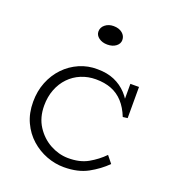

<svg xmlns="http://www.w3.org/2000/svg" viewBox="-131 -805 832 921"><g transform="rotate(20 285.0 -345.0)"><path d="M298 14Q253 14 209.5 -2.5Q166 -19 130.5 -50.5Q95 -82 74 -127.5Q53 -173 53 -231Q53 -286 71.5 -332Q90 -378 122.5 -412Q155 -446 198.5 -465Q242 -484 291 -483Q340 -483 377 -467Q414 -451 441 -422Q468 -393 484 -354L462 -362V-471H506V-312L482 -309Q465 -352 439.5 -380Q414 -408 379.5 -421.5Q345 -435 300 -435Q260 -435 225 -420.5Q190 -406 164 -379Q138 -352 123.5 -314.5Q109 -277 109 -232Q109 -171 137.5 -127Q166 -83 209.5 -59Q253 -35 300 -34Q361 -33 403.5 -57Q446 -81 478 -114L507 -78Q470 -41 420 -13.5Q370 14 298 14ZM293 -610Q267 -610 249.5 -623Q232 -636 232 -655Q232 -676 249.5 -690Q267 -704 292 -704Q320 -704 337 -690Q354 -676 354 -655Q354 -636 337 -623Q320 -610 293 -610Z"/></g></svg>

Font: BioRhyme Light
Style: Regular
Weight: 300
Designer: Aoife Mooney
Foundry: Aoife Mooney Type
Version: Version 1.600;gftools[0.9.33]